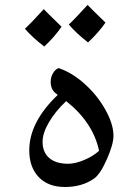

<svg xmlns="http://www.w3.org/2000/svg" viewBox="-20 -745 538 775"><path d="M98.1 -138.2Q98.1 -252 212.9 -361.8L208 -366.2Q184.6 -381.8 184.6 -414.6Q184.6 -433.1 193.6 -449Q202.6 -464.8 216.3 -470.2Q270 -452.6 321.5 -406.5Q373 -360.4 405.5 -302Q438 -243.7 438 -196.8Q438 -162.1 410.9 -101.1Q383.8 -40 357.9 -22.9Q309.6 9.8 242.2 9.8Q174.3 9.8 136.2 -30.3Q98.1 -70.3 98.1 -138.2ZM379.9 -136.2Q356 -250.5 247.1 -336.9Q204.1 -296.4 178 -252.2Q151.9 -208 151.9 -172.9Q151.9 -130.4 178.7 -107.2Q205.6 -84 254.9 -84Q283.2 -84 319.1 -98.9Q355 -113.8 379.9 -136.2ZM228.5 -637.2Q201.7 -597.7 158.7 -557.1Q110.4 -594.2 80.6 -628.9Q103.5 -649.9 156.7 -708Q167 -696.8 228.5 -637.2ZM405.8 -653.8Q379.4 -615.2 335.4 -573.7Q289.6 -608.9 257.8 -646Q278.3 -664.6 333.5 -725.1Q344.2 -713.4 405.8 -653.8Z"/></svg>

Font: Sahl Naskh
Style: Regular
Weight: 400
Designer: Pascal Zoghbi
Version: Version 1.001